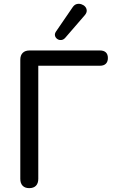

<svg xmlns="http://www.w3.org/2000/svg" viewBox="-20 -966 586 993"><path d="M131 7Q109 7 97 -5.5Q85 -18 85 -41V-657Q85 -680 97.5 -692.5Q110 -705 133 -705H497Q517 -705 527.5 -695Q538 -685 538 -666Q538 -647 527.5 -636.5Q517 -626 497 -626H178V-41Q178 -18 166 -5.5Q154 7 131 7ZM317 -770Q308 -760 296.5 -759Q285 -758 276 -764.5Q267 -771 264.5 -781Q262 -791 269 -802L356 -929Q365 -942 377 -945Q389 -948 401 -944Q413 -940 420.5 -931.5Q428 -923 428.5 -911.5Q429 -900 419 -888Z"/></svg>

Font: Nunito Medium
Style: Regular
Weight: 500
Designer: Vernon Adams
Foundry: Vernon Adams
Version: Version 3.601